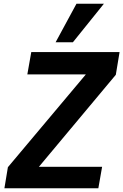

<svg xmlns="http://www.w3.org/2000/svg" viewBox="-20 -1002 656 1022"><path d="M22 -112 437 -606H125.5L146.5 -725H616.5L596.5 -604L187 -114H523.5L503.5 0H3.5ZM276 -777 387 -982H533L368 -777Z"/></svg>

Font: JuliaMono
Style: Bold Italic
Weight: 700
Italic angle: -9°
Monospace: yes
Designer: cormullion
Foundry: corm
Version: Version 0.057; ttfautohint (v1.8.4)